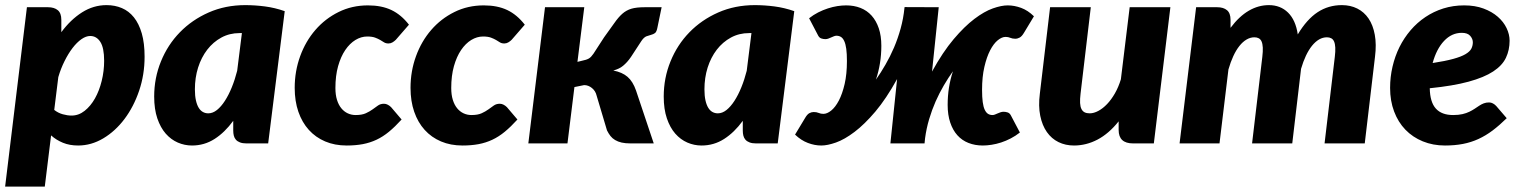

<svg xmlns="http://www.w3.org/2000/svg" viewBox="-28 -546 5798 731"><path d="M-8.5 164.5 74.5 -518.5H154.5Q178.5 -518.5 192 -507.2Q205.5 -496 205.5 -470.5V-423.5Q241 -471.5 284.5 -499Q328 -526.5 377.5 -526.5Q409.5 -526.5 436 -515.2Q462.5 -504 481.8 -480Q501 -456 511.8 -418.8Q522.5 -381.5 522.5 -330Q522.5 -262 501.8 -200.8Q481 -139.5 446 -93Q411 -46.5 365.2 -19.2Q319.5 8 269.5 8Q237 8 211.5 -2.5Q186 -13 166.5 -30.5L142.5 164.5ZM315.5 -409Q299.5 -409 282 -396.8Q264.5 -384.5 248.2 -363.2Q232 -342 217.8 -313.5Q203.5 -285 194 -252.5L178.5 -127.5Q193 -116 210.8 -111Q228.5 -106 244.5 -106Q271.5 -106 294.2 -124Q317 -142 333.5 -171.2Q350 -200.5 359.2 -238Q368.5 -275.5 368.5 -314.5Q368.5 -364 354 -386.5Q339.5 -409 315.5 -409Z M993 0H910Q895.5 0 885.8 -3.8Q876 -7.5 870.2 -14Q864.5 -20.5 862.2 -29.5Q860 -38.5 860 -49V-86Q828 -42 789 -17Q750 8 703 8Q675 8 649 -3.2Q623 -14.5 603 -37.2Q583 -60 571 -95.2Q559 -130.5 559 -178.5Q559 -249 584.8 -312.2Q610.5 -375.5 656.8 -423Q703 -470.5 766.5 -498.5Q830 -526.5 906 -526.5Q943 -526.5 981 -521.5Q1019 -516.5 1056 -503.5ZM765 -114.5Q782 -114.5 798 -127.2Q814 -140 828.2 -162Q842.5 -184 854.5 -213.5Q866.5 -243 875 -276.5L893 -420H884Q846 -420 814.8 -403Q783.5 -386 761 -356.8Q738.5 -327.5 726.2 -288.8Q714 -250 714 -206Q714 -181 718 -163.5Q722 -146 728.8 -135.2Q735.5 -124.5 744.8 -119.5Q754 -114.5 765 -114.5Z M1501 -91Q1476 -63.5 1453 -44.5Q1430 -25.5 1405.5 -14Q1381 -2.5 1353.2 2.8Q1325.5 8 1292 8Q1246.5 8 1210 -7.5Q1173.5 -23 1147.8 -51.5Q1122 -80 1108 -120.5Q1094 -161 1094 -211.5Q1094 -275 1114.8 -332Q1135.5 -389 1172.8 -432Q1210 -475 1261 -500.2Q1312 -525.5 1373 -525.5Q1425 -525.5 1462.2 -507.8Q1499.5 -490 1529 -452L1479 -394.5Q1473.5 -389 1466.5 -384.8Q1459.5 -380.5 1451 -380.5Q1441 -380.5 1434.2 -384.8Q1427.5 -389 1419.5 -393.8Q1411.5 -398.5 1400 -402.8Q1388.5 -407 1370 -407Q1347 -407 1325.2 -393.8Q1303.5 -380.5 1286.5 -355.5Q1269.5 -330.5 1259.2 -294Q1249 -257.5 1249 -211Q1249 -185 1255 -165.8Q1261 -146.5 1271.5 -133.8Q1282 -121 1296 -114.5Q1310 -108 1326 -108Q1350 -108 1364.8 -114.8Q1379.5 -121.5 1390.5 -129.5Q1401.5 -137.5 1411 -144.2Q1420.5 -151 1434 -151Q1441.5 -151 1448.5 -147.2Q1455.5 -143.5 1461 -138L1501 -91Z M1942 -91Q1917 -63.5 1894 -44.5Q1871 -25.5 1846.5 -14Q1822 -2.5 1794.2 2.8Q1766.5 8 1733 8Q1687.5 8 1651 -7.5Q1614.5 -23 1588.8 -51.5Q1563 -80 1549 -120.5Q1535 -161 1535 -211.5Q1535 -275 1555.8 -332Q1576.5 -389 1613.8 -432Q1651 -475 1702 -500.2Q1753 -525.5 1814 -525.5Q1866 -525.5 1903.2 -507.8Q1940.5 -490 1970 -452L1920 -394.5Q1914.5 -389 1907.5 -384.8Q1900.5 -380.5 1892 -380.5Q1882 -380.5 1875.2 -384.8Q1868.5 -389 1860.5 -393.8Q1852.5 -398.5 1841 -402.8Q1829.5 -407 1811 -407Q1788 -407 1766.2 -393.8Q1744.5 -380.5 1727.5 -355.5Q1710.5 -330.5 1700.2 -294Q1690 -257.5 1690 -211Q1690 -185 1696 -165.8Q1702 -146.5 1712.5 -133.8Q1723 -121 1737 -114.5Q1751 -108 1767 -108Q1791 -108 1805.8 -114.8Q1820.5 -121.5 1831.5 -129.5Q1842.5 -137.5 1852 -144.2Q1861.5 -151 1875 -151Q1882.5 -151 1889.5 -147.2Q1896.5 -143.5 1902 -138L1942 -91Z M2272 -404Q2295.5 -436 2310.8 -458Q2326 -480 2341.2 -493.5Q2356.5 -507 2375.8 -512.8Q2395 -518.5 2427 -518.5H2491L2475 -441Q2472 -425 2465.8 -420.2Q2459.5 -415.5 2451.2 -413.5Q2443 -411.5 2433.2 -407.8Q2423.5 -404 2414 -390L2374.5 -329.5Q2367 -318.5 2359.5 -310.2Q2352 -302 2344.2 -295.5Q2336.5 -289 2327.2 -284.8Q2318 -280.5 2307 -277.5Q2341 -271 2361.2 -253.5Q2381.5 -236 2393.5 -201.5L2461 0H2372.5Q2353 0 2338.8 -3.2Q2324.5 -6.5 2314 -12.8Q2303.5 -19 2296.2 -28.2Q2289 -37.5 2283 -49.5L2243.5 -182Q2239.5 -199.5 2225.8 -210.8Q2212 -222 2196 -222L2159 -214.5L2132.5 0H1983.5L2047 -518.5H2196.5L2170.5 -310.5L2187 -314.5Q2196.5 -316.5 2202.8 -318.5Q2209 -320.5 2213.8 -323.2Q2218.5 -326 2222.5 -330.2Q2226.5 -334.5 2231.5 -341.5Z M2933 0H2850Q2835.5 0 2825.8 -3.8Q2816 -7.5 2810.2 -14Q2804.5 -20.5 2802.2 -29.5Q2800 -38.5 2800 -49V-86Q2768 -42 2729 -17Q2690 8 2643 8Q2615 8 2589 -3.2Q2563 -14.5 2543 -37.2Q2523 -60 2511 -95.2Q2499 -130.5 2499 -178.5Q2499 -249 2524.8 -312.2Q2550.5 -375.5 2596.8 -423Q2643 -470.5 2706.5 -498.5Q2770 -526.5 2846 -526.5Q2883 -526.5 2921 -521.5Q2959 -516.5 2996 -503.5ZM2705 -114.5Q2722 -114.5 2738 -127.2Q2754 -140 2768.2 -162Q2782.5 -184 2794.5 -213.5Q2806.5 -243 2815 -276.5L2833 -420H2824Q2786 -420 2754.8 -403Q2723.5 -386 2701 -356.8Q2678.5 -327.5 2666.2 -288.8Q2654 -250 2654 -206Q2654 -181 2658 -163.5Q2662 -146 2668.8 -135.2Q2675.5 -124.5 2684.8 -119.5Q2694 -114.5 2705 -114.5Z M3520.5 -273.5Q3561.5 -348 3602.8 -396.8Q3644 -445.5 3681.8 -474Q3719.5 -502.5 3752 -514Q3784.5 -525.5 3808.5 -525.5Q3834 -525.5 3859.8 -516Q3885.5 -506.5 3908.5 -484L3870.5 -421Q3862.5 -407.5 3854.2 -403Q3846 -398.5 3837.5 -398.5Q3826.5 -398.5 3818.5 -402Q3810.5 -405.5 3800.5 -405.5Q3786.5 -405.5 3770.8 -392.8Q3755 -380 3741.8 -354.5Q3728.5 -329 3719.8 -291.2Q3711 -253.5 3711 -204Q3711 -176 3713.5 -157.5Q3716 -139 3721.2 -128Q3726.5 -117 3733.8 -112.5Q3741 -108 3751 -108Q3755.5 -108 3760.2 -110Q3765 -112 3770.2 -114.2Q3775.5 -116.5 3781.2 -118.5Q3787 -120.5 3793 -120.5Q3800.5 -120.5 3808.2 -118Q3816 -115.5 3820.5 -107L3855 -41.5Q3838.5 -28.5 3820.2 -19Q3802 -9.5 3783.5 -3.5Q3765 2.5 3747.2 5.2Q3729.5 8 3714 8Q3684 8 3659.2 -1.8Q3634.5 -11.5 3617 -31Q3599.5 -50.5 3589.8 -79.5Q3580 -108.5 3580 -146.5Q3580 -181 3585 -212.5Q3590 -244 3600 -274.5Q3582.5 -250 3565.5 -221Q3548.5 -192 3534.2 -159.8Q3520 -127.5 3509.5 -92.2Q3499 -57 3494 -19.5L3492 0H3362L3387.5 -245Q3346 -170 3304.8 -121.2Q3263.5 -72.5 3225.5 -43.8Q3187.5 -15 3155 -3.5Q3122.5 8 3099 8Q3073.5 8 3047.8 -1.8Q3022 -11.5 2999 -33.5L3037 -96.5Q3045 -110.5 3053.2 -115Q3061.5 -119.5 3070 -119.5Q3081 -119.5 3089 -116Q3097 -112.5 3107 -112.5Q3121 -112.5 3136.8 -125.2Q3152.5 -138 3165.8 -163.2Q3179 -188.5 3187.8 -226.2Q3196.5 -264 3196.5 -313.5Q3196.5 -341.5 3194 -360Q3191.5 -378.5 3186.2 -389.8Q3181 -401 3173.5 -405.5Q3166 -410 3156.5 -410Q3152 -410 3147.2 -408Q3142.5 -406 3137.2 -403.8Q3132 -401.5 3126.2 -399.2Q3120.5 -397 3114.5 -397Q3107 -397 3099.2 -399.5Q3091.5 -402 3087 -410.5L3052.5 -476.5Q3069 -489.5 3087.2 -498.8Q3105.5 -508 3124 -514Q3142.5 -520 3160.2 -522.8Q3178 -525.5 3193.5 -525.5Q3223.5 -525.5 3248.2 -515.8Q3273 -506 3290.5 -486.5Q3308 -467 3317.8 -438.2Q3327.5 -409.5 3327.5 -371.5Q3327.5 -304.5 3307 -243Q3325.5 -269 3343.2 -299.8Q3361 -330.5 3375.8 -365Q3390.5 -399.5 3401 -437.5Q3411.5 -475.5 3415.5 -515.5V-514.5L3416 -519L3546 -518.5Z M4125 -518.5 4086 -189.5Q4083.5 -168.5 4084.2 -154Q4085 -139.5 4089.5 -130.8Q4094 -122 4101.8 -118.2Q4109.5 -114.5 4121 -114.5Q4136.5 -114.5 4153.8 -123.8Q4171 -133 4187 -149.8Q4203 -166.5 4216.8 -190.5Q4230.5 -214.5 4239.5 -244L4273 -518.5H4428L4365 0H4286Q4231 0 4231 -51V-84Q4193.5 -37 4150.5 -14.5Q4107.5 8 4061 8Q4028.5 8 4002 -5Q3975.5 -18 3957.8 -43.2Q3940 -68.5 3932.5 -105.2Q3925 -142 3931 -189.5L3970 -518.5Z M4463 0 4526 -518.5H4606Q4630 -518.5 4643.5 -507.2Q4657 -496 4657 -470.5V-440Q4690 -484 4726.5 -505.2Q4763 -526.5 4803 -526.5Q4847 -526.5 4876 -498Q4905 -469.5 4913 -415Q4947.5 -472.5 4988.5 -499.5Q5029.5 -526.5 5081 -526.5Q5113.5 -526.5 5139.5 -513.5Q5165.5 -500.5 5182.5 -475.5Q5199.5 -450.5 5206.2 -413.8Q5213 -377 5207 -329.5L5168 0H5015L5054 -329.5Q5056.5 -350.5 5055.8 -365Q5055 -379.5 5051.2 -388Q5047.5 -396.5 5040.5 -400.2Q5033.5 -404 5024 -404Q5008.5 -404 4994.2 -395.8Q4980 -387.5 4967.2 -371.8Q4954.5 -356 4944 -333.8Q4933.5 -311.5 4925.5 -284L4892 0H4739L4778 -329.5Q4780.5 -350.5 4779.8 -365Q4779 -379.5 4775.2 -388Q4771.5 -396.5 4764.5 -400.2Q4757.5 -404 4748 -404Q4732.5 -404 4718 -395.5Q4703.5 -387 4690.8 -371Q4678 -355 4667.5 -332.2Q4657 -309.5 4649 -281.5L4615 0Z M5719.5 -391Q5719.5 -355.5 5705.5 -326Q5691.5 -296.5 5656.8 -273.8Q5622 -251 5563.2 -235Q5504.5 -219 5415.5 -210Q5416.5 -157 5438.8 -132.5Q5461 -108 5504.5 -108Q5525 -108 5540 -111.5Q5555 -115 5566.2 -120.5Q5577.5 -126 5586.5 -132Q5595.5 -138 5603.8 -143.5Q5612 -149 5621 -152.5Q5630 -156 5641.5 -156Q5649 -156 5656 -152.2Q5663 -148.5 5668.5 -142.5L5708.5 -96Q5681 -69 5654.8 -49.2Q5628.5 -29.5 5600.8 -16.8Q5573 -4 5541.8 2Q5510.5 8 5473.5 8Q5427.5 8 5389 -7.8Q5350.5 -23.5 5322.8 -52.2Q5295 -81 5279.8 -121.5Q5264.5 -162 5264.5 -211.5Q5264.5 -253 5273.8 -292.5Q5283 -332 5300.2 -366.8Q5317.5 -401.5 5342.5 -430.8Q5367.5 -460 5398.8 -481Q5430 -502 5467.2 -513.8Q5504.5 -525.5 5546.5 -525.5Q5588 -525.5 5620.2 -513.5Q5652.5 -501.5 5674.5 -482.2Q5696.5 -463 5708 -439Q5719.5 -415 5719.5 -391ZM5537.5 -421Q5499 -421 5470 -390.2Q5441 -359.5 5426.5 -306Q5475 -313.5 5505 -321.8Q5535 -330 5551.5 -339.8Q5568 -349.5 5573.8 -360.8Q5579.5 -372 5579.5 -385Q5579.5 -398 5569.5 -409.5Q5559.5 -421 5537.5 -421Z"/></svg>

Font: Lato Black
Style: Italic
Weight: 900
Italic angle: -7°
Designer: Lukasz Dziedzic
Foundry: tyPoland Lukasz Dziedzic
Version: Version 2.007; 2014-02-27